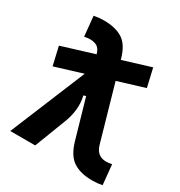

<svg xmlns="http://www.w3.org/2000/svg" viewBox="-176 -865 938 999"><g transform="rotate(30 293.0 -366.0)"><path d="M46.9 -401.4 21.5 -511.2 213.9 -570.3Q205.6 -600.6 188.5 -610.8Q171.4 -621.1 146.5 -621.1Q131.3 -621.1 111.8 -617.2L100.1 -736.3Q128.9 -742.2 160.2 -742.2Q229 -742.2 271.7 -715.3Q314.5 -688.5 335.4 -615.2L337.4 -607.9L502.9 -658.7L528.3 -548.8L368.7 -500L462.9 -170.4Q479.5 -111.3 535.2 -111.3Q550.3 -111.3 569.8 -115.2L581.5 3.9Q552.7 9.8 521.5 9.8Q451.7 9.8 408 -18.3Q364.3 -46.4 342.3 -122.6L275.4 -355L261.2 -350.6Q271 -308.6 266.4 -268.3Q261.7 -228 249 -194.3L174.3 0H24.4L210.9 -451.7Z"/></g></svg>

Font: Cascadia Code PL
Style: Bold
Weight: 700
Monospace: yes
Designer: Aaron Bell
Foundry: Saja Typeworks
Version: Version 2404.023; ttfautohint (v1.8.4)